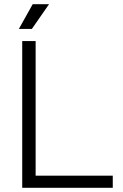

<svg xmlns="http://www.w3.org/2000/svg" viewBox="-20 -896 587 916"><path d="M86 0H518V-58H150V-700H86ZM70 -758H132L214 -876H136Z"/></svg>

Font: Meta Space Light
Style: Regular
Weight: 300
Designer: Meta Pool / Florian Karsten
Foundry: Meta Pool / Florian Karsten
Version: Version 2.000;Glyphs 3.1.1 (3137)